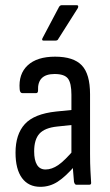

<svg xmlns="http://www.w3.org/2000/svg" viewBox="-20 -714 425 742"><path d="M275 0Q269 0 266 -11Q265 -25 262.5 -52.5Q260 -80 260 -100L256 -117V-348Q256 -393 242.5 -410.5Q229 -428 191 -428Q124 -428 127 -364Q127 -354 119 -354H67Q57 -354 56 -369Q51 -428 87 -461.5Q123 -495 193 -495Q264 -495 296 -461.5Q328 -428 328 -350V-120Q328 -81 329.5 -54Q331 -27 332 -11Q334 0 325 0ZM136 8Q90 8 65 -26Q40 -60 40 -124Q40 -195 76 -234.5Q112 -274 197 -283L267 -290V-232L201 -225Q153 -220 132.5 -197.5Q112 -175 112 -129Q112 -95 123 -77Q134 -59 156 -59Q180 -59 205 -76Q230 -93 269 -139L271 -75Q233 -31 202.5 -11.5Q172 8 136 8ZM149 -557Q140 -557 144 -566L208 -687Q212 -694 219 -694H276Q281 -694 282 -691Q283 -688 281 -683L205 -563Q203 -557 193 -557Z"/></svg>

Font: Sofia Sans Condensed
Style: Regular
Weight: 400
Designer: Botio Nikoltchev, Ani Petrova
Foundry: lettersoup
Version: Version 4.100